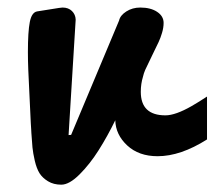

<svg xmlns="http://www.w3.org/2000/svg" viewBox="-20 -489 574 514"><path d="M63.5 -142.6 62.5 -158.2Q61 -194.8 58.8 -236.1Q56.6 -277.3 55.7 -302Q54.7 -326.7 54.7 -349.6Q54.7 -404.3 59.8 -430.2Q64.9 -456.1 79.6 -458.5L138.2 -467.8Q145 -468.8 147.5 -468.8Q163.1 -468.8 172.6 -459.5Q182.1 -450.2 182.6 -436.5L163.6 -127.4L170.4 -127.9L298.8 -434.1Q301.8 -447.8 318.1 -458.3Q334.5 -468.8 355.5 -468.8Q383.3 -468.8 400.6 -457.3Q418 -445.8 418 -427.7Q418 -415 413.8 -401.1Q409.7 -387.2 404.5 -376.2Q399.4 -365.2 388.2 -342.5Q377 -319.8 368.7 -301.8Q364.7 -292.5 362.8 -283.7Q356.9 -264.6 356.9 -243.2Q356.9 -180.2 422.9 -180.2Q449.7 -180.2 493.2 -205.1Q507.8 -213.4 534.2 -230.5V-115.7Q463.4 -70.8 401.9 -70.8Q351.6 -70.8 320.6 -99.6Q289.6 -128.4 288.6 -167Q267.6 -124 244.1 -86.9Q220.7 -49.8 193.1 -22.2Q165.5 5.4 144 5.4Q123.5 5.4 108.6 -3.7Q93.8 -12.7 85.9 -25.1Q78.1 -37.6 73.2 -58.3Q68.4 -79.1 66.9 -94.5Q65.4 -109.9 64 -132.8Q63.5 -139.2 63.5 -142.6Z"/></svg>

Font: iCiel Pacifico
Style: Regular
Weight: 400
Designer: Vernon Adams
Foundry: Vernon Adams
Version: Version 1.00 September 26, 2014, initial release